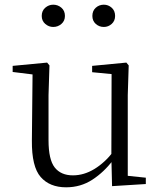

<svg xmlns="http://www.w3.org/2000/svg" viewBox="-20 -785 688 819"><path d="M262 14Q192 14 153.5 -30Q115 -74 116 -185L119 -481L139 -465L34 -478V-504L181 -518L191 -506L187 -379V-187Q187 -104 213.5 -70.5Q240 -37 291 -37Q338 -37 382.5 -64Q427 -91 464 -139L485 -103H463Q424 -51 374 -18.5Q324 14 262 14ZM458 9 455 -115V-116L456 -469L373 -477V-504L519 -518L529 -506L525 -379V-35L602 -27V0ZM207 -670Q188 -670 173 -683Q158 -696 158 -717Q158 -739 173 -752Q188 -765 207 -765Q227 -765 242 -752Q257 -739 257 -717Q257 -696 242 -683Q227 -670 207 -670ZM423 -670Q403 -670 388.5 -683Q374 -696 374 -717Q374 -739 388.5 -752Q403 -765 423 -765Q442 -765 456.5 -752Q471 -739 471 -717Q471 -696 456.5 -683Q442 -670 423 -670Z"/></svg>

Font: Noto Serif KR ExtraLight Light
Style: Regular
Weight: 300
Version: Version 2.003-H1;hotconv 1.1.1;makeotfexe 2.6.0